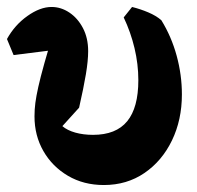

<svg xmlns="http://www.w3.org/2000/svg" viewBox="-20 -511 565 551"><path d="M278 20Q220 20 175 -6.5Q130 -33 104.5 -77.5Q79 -122 79 -177Q79 -197 81.5 -216Q84 -235 90 -262Q96 -289 107.5 -330Q119 -371 138 -433L147 -369L19 -353L0 -399Q22 -439 58.5 -465Q95 -491 128 -491Q155 -491 179 -475Q203 -459 218 -430.5Q233 -402 233 -364Q233 -337 226.5 -298Q220 -259 207 -202L159 -149Q173 -137 196 -130.5Q219 -124 247 -124Q313 -124 345 -163Q377 -202 377 -281Q377 -327 366 -373Q355 -419 335 -461L359 -491Q383 -485 405.5 -475.5Q428 -466 443 -453Q472 -406 487 -351Q502 -296 502 -240Q502 -167 473.5 -108Q445 -49 394.5 -14.5Q344 20 278 20Z"/></svg>

Font: Eczar SemiBold
Style: Regular
Weight: 600
Designer: Vaibhav Singh
Foundry: Rosetta Type Foundry
Version: Version 2.000